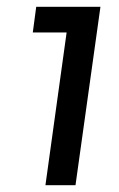

<svg xmlns="http://www.w3.org/2000/svg" viewBox="-20 -765 348 562"><path d="M113 -223 175 -670H76L86 -745H274L201 -223Z"/></svg>

Font: Plus Jakarta Sans Medium
Style: Italic
Weight: 500
Italic angle: -8°
Designer: Gumpita Rahayu
Foundry: Tokotype
Version: Version 2.071; ttfautohint (v1.8.4.7-5d5b);gftools[0.9.29]